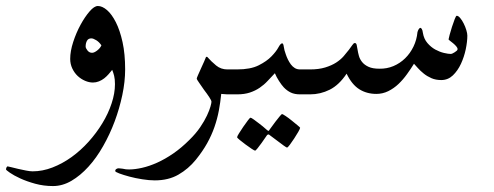

<svg xmlns="http://www.w3.org/2000/svg" viewBox="-71 -316 1653 643"><path d="M348.1 -83.5Q348.1 -42.5 338.6 2.4Q329.1 47.4 313 90.6Q296.9 133.8 274.4 173.3Q252 212.9 225.1 242.4Q198.2 272 168.2 289.6Q138.2 307.1 106.4 307.1Q75.2 307.1 46.9 299.3Q18.6 291.5 -3.2 281.5Q-24.9 271.5 -37.8 262.5Q-50.8 253.4 -50.8 251.5Q-50.8 248 -49.1 244.6Q-47.4 241.2 -45.4 241.2Q-43.5 241.2 -33.4 243.9Q-23.4 246.6 -10.5 249.5Q2.4 252.4 15.9 255.1Q29.3 257.8 38.1 257.8Q71.3 257.8 104.7 244.9Q138.2 231.9 168.7 210Q199.2 188 225.6 158.7Q252 129.4 271.7 96.9Q291.5 64.5 302.7 30.5Q314 -3.4 314 -34.2Q314 -50.8 311.3 -61.8Q308.6 -72.8 304.7 -82Q299.3 -75.2 292.7 -67.6Q286.1 -60.1 278.1 -53.7Q270 -47.4 260.3 -43.5Q250.5 -39.6 240.2 -39.6Q227.5 -39.6 213.9 -45.4Q200.2 -51.3 189.2 -61.5Q178.2 -71.8 171.1 -86.7Q164.1 -101.6 164.1 -118.7Q164.1 -144.5 174.1 -175.3Q184.1 -206.1 198.7 -232.9Q213.4 -259.8 229 -277.8Q244.6 -295.9 256.8 -295.9Q271.5 -295.9 287.4 -282.2Q303.2 -268.6 316.9 -241.7Q330.6 -214.8 339.4 -175Q348.1 -135.3 348.1 -83.5ZM268.6 -164.1Q261.2 -175.3 251.2 -181.4Q241.2 -187.5 234.9 -187.5Q224.6 -187.5 220.2 -179.4Q215.8 -171.4 215.8 -160.2Q215.8 -154.8 221.9 -147Q228 -139.2 237.3 -139.2Q244.6 -139.2 254.6 -147Q264.6 -154.8 268.6 -164.1Z M690.4 0Q685.1 0 680.4 -0.7Q675.8 -1.5 669.9 -1.5Q667 26.9 661.9 54.4Q656.7 82 647.2 109.4Q637.7 136.7 622.8 163.6Q607.9 190.4 585 218.8Q560.1 249.5 526.6 268.8Q493.2 288.1 447.3 288.1Q428.7 288.1 405.5 284.4Q382.3 280.8 362.3 275.4Q342.3 270 328.6 264.9Q314.9 259.8 314.9 256.8Q314.9 252.4 318.6 250Q322.3 247.6 325.7 247.6Q326.7 247.6 330.6 248L339.8 249L350.6 251Q356.4 251.5 361.3 251.5Q380.4 251.5 404.5 246.1Q428.7 240.7 455.3 228.8Q481.9 216.8 509.3 198Q536.6 179.2 563 152.8Q585 131.3 599.4 110.1Q613.8 88.9 622.1 71Q630.4 53.2 633.8 41Q637.2 28.8 637.2 24.9Q637.2 20.5 629.6 9Q622.1 -2.4 612.3 -15.1L595.7 -39.1Q587.9 -49.8 587.9 -53.2Q587.9 -54.7 592.3 -64.9Q596.7 -75.2 602.3 -87.2Q607.9 -99.1 612.8 -110.4L619.1 -125.5H623Q636.7 -109.9 652.8 -96.7Q668.9 -83.5 690.4 -83.5H715.3Q740.7 -83.5 752.9 -70.3Q765.1 -57.1 765.1 -42Q765.1 -26.9 752.9 -13.4Q740.7 0 715.3 0Z M934.1 111.8Q934.1 114.7 928 125.5Q921.9 136.2 914.3 147.7Q906.7 159.2 899.7 168.7Q892.6 178.2 890.1 178.2Q888.7 178.2 879.6 171.9Q870.6 165.5 859.9 157.2Q848.1 147.9 832.5 136.7Q828.1 131.8 823.2 136.7L805.2 162.6Q797.9 172.9 791.5 180.7Q785.2 188.5 783.2 188.5Q781.2 188.5 771.5 182.1L751.5 168Q740.7 160.2 731.9 152.8Q723.1 145.5 723.1 143.6Q723.1 140.6 729.5 130.4Q735.8 120.1 743.9 108.4Q752 96.7 759 87.4Q766.1 78.1 767.6 78.1Q770.5 78.1 779.3 84.5L797.4 98.1Q808.6 106.4 822.3 118.7Q826.2 122.1 827.9 122.3Q829.6 122.6 832.5 117.2Q842.8 102.5 851.6 91.3L865.2 74.2Q872.1 65.9 873.5 65.9Q875.5 65.9 885.5 72.5Q895.5 79.1 906.2 87.9L925.3 103.5Q934.1 110.8 934.1 111.8ZM934.1 0Q915.5 0 902.8 -6.1Q890.1 -12.2 879.4 -23.4Q872.1 -31.2 863.3 -44.9Q854.5 -58.6 849.6 -70.8L825.2 -44.9Q813.5 -32.2 798.8 -22.2Q784.2 -12.2 765.9 -6.1Q747.6 0 722.7 0H698.2Q672.9 0 660.4 -13.4Q647.9 -26.9 647.9 -42Q647.9 -57.1 660.4 -70.3Q672.9 -83.5 698.2 -83.5H722.7Q768.1 -83.5 795.2 -97.2Q822.3 -110.8 838.1 -127.2Q854 -143.6 861.3 -157.2Q868.7 -170.9 874 -170.9Q877.9 -170.9 879.4 -159.4Q880.9 -147.9 886.2 -133.8Q888.7 -126 893.1 -116.9Q897.5 -107.9 903.1 -100.3Q908.7 -92.8 916.3 -88.1Q923.8 -83.5 934.1 -83.5H960Q985.4 -83.5 997.8 -70.3Q1010.3 -57.1 1010.3 -42Q1010.3 -26.9 997.8 -13.4Q985.4 0 960 0Z M1494.1 -196.8Q1494.1 -176.8 1488.8 -151.1Q1483.4 -125.5 1472.7 -102.3Q1461.9 -79.1 1445.6 -63.5Q1429.2 -47.9 1406.7 -47.9Q1388.2 -47.9 1373.8 -54.2Q1359.4 -60.5 1348.1 -69.6Q1336.9 -78.6 1328.6 -87.9L1315.4 -102.5Q1305.2 -85.9 1292.2 -67.9Q1279.3 -49.8 1263.7 -34.9Q1248 -20 1229.2 -10.7Q1210.4 -1.5 1189.5 -1.5Q1157.2 -1.5 1132.3 -17.1Q1107.4 -32.7 1089.8 -69.3Q1064.5 -31.2 1033.2 -15.6Q1002 0 967.3 0H942.9Q917.5 0 905 -13.4Q892.6 -26.9 892.6 -42Q892.6 -57.1 905 -70.3Q917.5 -83.5 942.9 -83.5H967.3Q996.6 -83.5 1018.1 -90.1Q1039.6 -96.7 1054.7 -106.4Q1069.8 -116.2 1079.8 -127.7Q1089.8 -139.2 1097.2 -148.9L1108.9 -165Q1113.3 -171.9 1117.2 -171.9Q1122.1 -171.9 1123.5 -165.5L1126.5 -149.4Q1127.9 -140.1 1130.9 -129.2Q1133.8 -118.2 1141.6 -108.4Q1149.4 -98.6 1163.1 -92.3Q1176.8 -85.9 1199.2 -85.9Q1224.6 -85.4 1246.6 -94.7Q1268.6 -104 1285.6 -120.6Q1302.7 -137.2 1313.7 -159.9Q1324.7 -182.6 1327.1 -208.5Q1328.6 -213.9 1331.3 -218.3Q1334 -222.7 1337.4 -222.7Q1338.9 -222.7 1341.6 -218.8Q1344.2 -214.8 1345.2 -206.1Q1348.6 -185.5 1360.4 -171.9Q1372.1 -158.2 1386.7 -150.1Q1401.4 -142.1 1415.8 -138.7Q1430.2 -135.3 1439.5 -135.3Q1440.9 -135.3 1444.6 -137Q1448.2 -138.7 1451.9 -141.1Q1455.6 -143.6 1458.5 -146Q1461.4 -148.4 1461.4 -151.4Q1461.4 -155.8 1456.8 -161.1Q1452.1 -166.5 1446.5 -171.1Q1440.9 -175.8 1436 -179.4Q1431.2 -183.1 1431.2 -184.1Q1431.2 -186 1434.6 -198.7Q1438 -211.4 1442.6 -225.8Q1447.3 -240.2 1451.7 -251.7Q1456.1 -263.2 1458.5 -263.2Q1463.9 -263.2 1470.2 -255.6Q1476.6 -248 1481.9 -237.3Q1487.3 -226.6 1490.7 -215.3Q1494.1 -204.1 1494.1 -196.8Z"/></svg>

Font: Simplified Naskh
Style: Regular
Weight: 400
Designer: SIL International
Foundry: Arabeyes
Version: 1.02_alpha